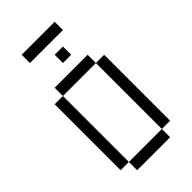

<svg xmlns="http://www.w3.org/2000/svg" viewBox="-264 -952 1029 1029"><g transform="rotate(-45 250.0 -437.5)"><path d="M312.5 -687.5V-750H250V-687.5ZM375 -812.5V-875H125V-812.5ZM125 -62.5V0H375V-62.5ZM125 -62.5Q125 -62.5 125 -562.5H62.5Q62.5 -562.5 62.5 -62.5ZM375 -62.5H437.5Q437.5 -62.5 437.5 -562.5H375Q375 -562.5 375 -62.5ZM125 -562.5H375V-625H125Z"/></g></svg>

Font: CalcUnifontExMono
Style: Regular
Weight: 500
Version: Version 15.0.06